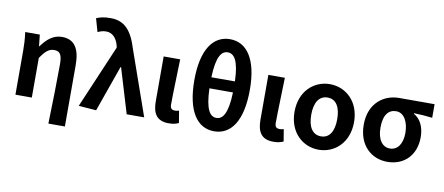

<svg xmlns="http://www.w3.org/2000/svg" viewBox="-83 -1153 3918 1696"><g transform="rotate(10 1876.5 -305.5)"><path d="M410 201H558V-349C558 -490 513 -574 397 -574C319 -574 264 -527 213 -457H210L199 -560H68C77 -499 79 -437 79 -393V0H226V-355C269 -420 302 -448 348 -448C401 -448 420 -418 420 -331C420 -193 415 24 410 201Z M805 12 951 -401H956L1077 0H1234L1032 -575C983 -738 915 -812 791 -812C728 -812 698 -803 663 -789L697 -670C720 -681 740 -689 774 -689C825 -689 866 -652 884 -583L888 -565L647 0Z M1455 14C1499 14 1523 6 1545 -4L1527 -112C1515 -108 1502 -106 1493 -106C1463 -106 1448 -117 1448 -153C1448 -257 1455 -424 1458 -560H1310V-159C1310 -54 1344 14 1455 14Z M1862 14C2013 14 2111 -121 2111 -402C2111 -676 2013 -812 1862 -812C1712 -812 1613 -677 1613 -402C1613 -121 1712 14 1862 14ZM1862 -694C1918 -694 1962 -641 1968 -452H1757C1763 -641 1807 -694 1862 -694ZM1862 -106C1806 -106 1763 -160 1757 -353H1968C1962 -160 1918 -106 1862 -106Z M2394 14C2438 14 2462 6 2484 -4L2466 -112C2454 -108 2441 -106 2432 -106C2402 -106 2387 -117 2387 -153C2387 -257 2394 -424 2397 -560H2249V-159C2249 -54 2283 14 2394 14Z M2800 14C2942 14 3067 -94 3067 -280C3067 -466 2942 -574 2800 -574C2658 -574 2533 -466 2533 -280C2533 -94 2658 14 2800 14ZM2800 -106C2722 -106 2683 -173 2683 -280C2683 -386 2722 -454 2800 -454C2878 -454 2916 -386 2916 -280C2916 -173 2878 -106 2800 -106Z M3416 14C3563 14 3670 -86 3670 -251C3670 -342 3635 -412 3575 -445V-450C3635 -449 3678 -445 3740 -438V-560H3423C3285 -560 3155 -467 3155 -274C3155 -88 3273 14 3416 14ZM3418 -106C3350 -106 3305 -168 3305 -274C3305 -391 3351 -440 3418 -440C3490 -440 3530 -360 3530 -265C3530 -165 3486 -106 3418 -106Z"/></g></svg>

Font: Noto Sans HK
Style: Bold
Weight: 700
Designer: Ryoko NISHIZUKA 西塚涼子 (kana, bopomofo & ideographs); Paul D. Hunt (Latin, Greek & Cyrillic); Sandoll Communications 산돌커뮤니
Foundry: Adobe
Version: Version 2.002;hotconv 1.0.116;makeotfexe 2.5.65601